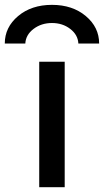

<svg xmlns="http://www.w3.org/2000/svg" viewBox="-55 -775 431 795"><path d="M-35.2 -594.7Q-35.2 -662.1 20 -708.5Q75.2 -754.9 160.2 -754.9Q245.1 -754.9 300.3 -708.5Q355.5 -662.1 355.5 -594.7H269.5Q267.6 -630.9 235.8 -655.3Q204.1 -679.7 160.2 -679.7Q116.2 -679.7 84 -655.3Q51.8 -630.9 49.8 -594.7ZM107.4 0V-519.5H212.9V0Z"/></svg>

Font: GenEi M Gothic v2 Medium
Style: Regular
Weight: 500
Version: Version 2.0